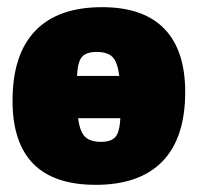

<svg xmlns="http://www.w3.org/2000/svg" viewBox="-20 -504 552 536"><path d="M247 12Q15 12 15 -223Q15 -352 78.5 -418Q142 -484 265 -484Q380 -484 438.5 -424Q497 -364 497 -247Q497 -119 433.5 -53.5Q370 12 247 12ZM250 -359Q221 -359 209 -345.5Q197 -332 195 -292H313Q308 -331 294 -345Q280 -359 250 -359ZM262 -108Q290 -108 302 -121.5Q314 -135 316 -174H198Q203 -136 217.5 -122Q232 -108 262 -108Z"/></svg>

Font: Alegreya Sans Black
Style: Regular
Weight: 900
Designer: Juan Pablo del Peral
Foundry: Huerta Tipografica
Version: Version 2.007